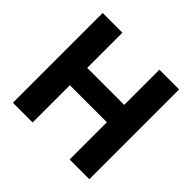

<svg xmlns="http://www.w3.org/2000/svg" viewBox="-178 -930 1119 1119"><g transform="rotate(45 381.5 -370.0)"><path d="M66.5 0V-740H229V-450H534V-740H696.5V0H534V-307H229V0Z"/></g></svg>

Font: Encode Sans
Style: Bold
Weight: 700
Designer: Multiple Designers
Foundry: Impallari Type
Version: Version 3.002; ttfautohint (v1.8.3) -l 8 -r 50 -G 200 -x 14 